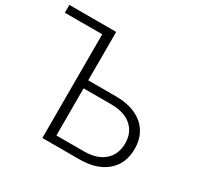

<svg xmlns="http://www.w3.org/2000/svg" viewBox="-158 -885 1085 1060"><g transform="rotate(30 384.5 -355.5)"><path d="M-4.9 -710.9H293.5V-402.3H469.7Q542.5 -402.3 595.7 -378.2Q648.9 -354 677 -308.8Q705.1 -263.7 705.1 -202.1Q705.1 -107.9 642.1 -54Q579.1 0 467.8 0H233.4V-661.1H-4.9ZM293.5 -351.1V-50.8H469.2Q551.8 -50.8 598.1 -91.6Q644.5 -132.3 644.5 -203.1Q644.5 -270.5 599.6 -310.3Q554.7 -350.1 473.6 -351.1Z"/></g></svg>

Font: RobotoInd Light
Style: Regular
Weight: 300
Designer: Google
Version: Version 2.001151; 2014